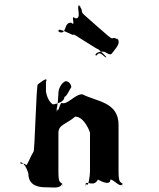

<svg xmlns="http://www.w3.org/2000/svg" viewBox="-20 -872 739 894"><path d="M504 -627C520 -649 541 -667 529 -690C504 -712 553 -666 529 -688C493 -708 516 -677 480 -708C455 -730 408 -770 384 -792C344 -826 375 -811 349 -846C324 -868 376 -824 352 -846C329 -853 366 -781 330 -787C305 -809 336 -744 312 -766C274 -770 294 -706 253 -724C228 -746 277 -705 253 -727C244 -751 329 -700 323 -710C298 -732 458 -624 434 -646C434 -646 492 -596 470 -606C445 -628 441 -628 430 -614C416 -611 428 -636 466 -631C495 -614 497 -617 504 -627ZM192 0C231 0 261 8 270 -18C270 -18 269 18 269 -17C259 -26 252 -21 252 -74V-254C252 -292 290 -294 330 -329C373 -329 399 -257 399 -254V-74C399 -56 391 9 381 -17C381 -17 379 17 379 -18C388 -28 418 -1 436 -36C436 -36 494 -1 494 -36C512 -36 542 8 551 -18C551 -18 550 18 550 -17C540 -26 532 -21 532 -74V-290C532 -397 433 -398 363 -433C327 -433 294 -381 266 -393C257 -386 249 -338 246 -366C246 -366 244 -332 244 -367C248 -375 252 -426 252 -437C251 -459 268 -489 286 -494C300 -494 312 -479 312 -466C307 -461 290 -421 280 -421C280 -386 205 -385 227 -385C230 -385 203 -394 194 -445V-489C204 -516 180 -497 156 -479C149 -479 142 -168 136 -165C118 -138 110 -104 100 -102C100 -108 98 -110 77 -110C65 -120 94 -126 112 -64C112 -2 170 0 192 0Z"/></svg>

Font: Hussar Przerywany
Style: Regular
Weight: 400
Foundry: Cannot Into Space Fonts
Version: Version 0.982